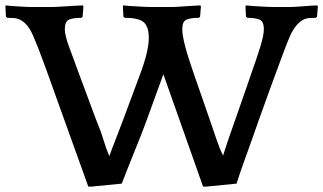

<svg xmlns="http://www.w3.org/2000/svg" viewBox="-34 -680 1197 711"><path d="M718 11 571 -405 511 -240Q498 -204 483 -166.5Q468 -129 454.5 -95.5Q441 -62 431 -36.5Q421 -11 417 0L305 11H293L137 -423Q126 -453 118.5 -473Q111 -493 105.5 -507Q100 -521 96 -530Q92 -539 89 -547Q78 -572 66.5 -585.5Q55 -599 43 -605.5Q31 -612 18.5 -613Q6 -614 -7 -614L-12 -618L-14 -656L-13 -660Q-6 -659 7.5 -658Q21 -657 36 -656Q51 -655 65 -654.5Q79 -654 86 -654H160Q167 -654 183 -655Q199 -656 216.5 -657Q234 -658 250 -659Q266 -660 273 -660L275 -656L272 -618L267 -614Q238 -614 222 -607.5Q206 -601 206 -572Q206 -549 221.5 -507.5Q237 -466 260 -403L321 -239Q338 -199 349 -162.5Q360 -126 371 -102Q379 -125 393 -160.5Q407 -196 423 -239L484 -403Q517 -490 517 -540Q517 -580 499 -597Q481 -614 428 -614L423 -618L421 -656L422 -660Q429 -659 444.5 -658Q460 -657 476.5 -656Q493 -655 508.5 -654.5Q524 -654 531 -654H605Q612 -654 626.5 -655Q641 -656 656.5 -657Q672 -658 686.5 -659Q701 -660 708 -660L710 -656L707 -618L702 -614Q673 -614 657 -607.5Q641 -601 641 -572Q641 -549 652 -507.5Q663 -466 685 -403L742 -239Q756 -198 768 -163Q780 -128 792 -104Q799 -127 811 -162Q823 -197 838 -239L895 -403Q917 -465 930 -507Q943 -549 943 -572Q943 -601 927 -607.5Q911 -614 882 -614L877 -618L875 -656L877 -660Q884 -659 899 -658Q914 -657 930 -656Q946 -655 961 -654.5Q976 -654 983 -654H1042Q1049 -654 1062.5 -655Q1076 -656 1091 -657Q1106 -658 1120 -659Q1134 -660 1141 -660L1143 -656L1140 -618L1135 -614Q1122 -614 1110 -613Q1098 -612 1086.5 -605.5Q1075 -599 1063.5 -585.5Q1052 -572 1040 -547Q1038 -542 1036 -537Q1034 -532 1029.5 -521.5Q1025 -511 1018 -492Q1011 -473 999 -440.5Q987 -408 969 -359Q951 -310 926 -240Q914 -205 900.5 -167.5Q887 -130 875 -96.5Q863 -63 854 -37Q845 -11 842 0L730 11Z"/></svg>

Font: QuattrocentoBold
Style: Bold
Weight: 700
Designer: Pablo Impallari
Foundry: Pablo Impallari, Igino Marini, Branda Gallo
Version: Version 2.000